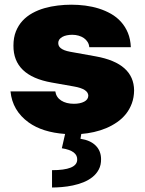

<svg xmlns="http://www.w3.org/2000/svg" viewBox="-20 -573 628 834"><path d="M220.2 -176.1Q224.1 -150.2 245.9 -136.2Q267.8 -122.2 301.1 -122.2Q328.1 -122.2 345.7 -131.4Q363.3 -140.6 363.6 -157.7Q362.6 -186.8 301.1 -197.4L204.5 -214.5Q37.3 -244 38.4 -375Q38.4 -409.8 49 -436.4Q59.7 -463.1 77.9 -482.8Q96.2 -502.5 120.7 -516Q145.2 -529.5 173.1 -537.5Q201 -545.5 231 -549Q261 -552.6 289.8 -552.6Q320 -552.6 350.5 -548.7Q381 -544.7 409.3 -535.9Q437.5 -527 462.2 -513Q486.9 -498.9 505.5 -478.3Q524.1 -457.7 535.5 -430.4Q546.9 -403.1 548.3 -367.9H367.9Q366.8 -380.7 360.6 -390.6Q354.4 -400.6 344.5 -407.5Q334.5 -414.4 321.6 -418.1Q308.6 -421.9 294 -421.9Q281.2 -421.9 270.1 -419.6Q258.9 -417.3 250.7 -412.6Q242.5 -408 237.7 -401.5Q233 -394.9 233 -386.4Q233 -380.3 235.3 -374.6Q237.6 -369 243.6 -364Q249.6 -359 259.8 -354.9Q269.9 -350.9 285.5 -348L396.3 -328.1Q561.4 -298.3 562.5 -180.4Q562.1 -149.5 552.7 -123.9Q543.3 -98.4 527 -77.9Q510.7 -57.5 488.6 -42.3Q466.6 -27 441.2 -16.3Q415.8 -5.7 388.3 0.5Q360.8 6.7 333.1 8.9L329.5 29.8Q372.5 36.2 395.6 59.3Q418.7 82.4 419 117.9Q419.4 143.8 409.1 163.2Q398.8 182.5 381.6 196.2Q364.3 209.9 342.2 218.8Q320 227.6 296.2 232.6Q272.4 237.6 248.9 239.5Q225.5 241.5 206 241.5V166.2Q312.9 166.2 315.3 122.2Q318.2 81.7 248.6 71L262.8 8.9Q164.1 1.8 104.4 -41.2Q33.7 -92.3 25.6 -176.1Z"/></svg>

Font: Inter P Black
Style: Regular
Weight: 900
Designer: Rasmus Andersson
Foundry: rsms
Version: Version 3.018;git-588b23468